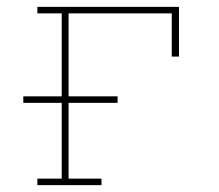

<svg xmlns="http://www.w3.org/2000/svg" viewBox="-20 -540 640 560"><path d="M89 0V-19H160V-240H48V-259H160V-501H89V-520H502V-375H481V-501H180V-259H323V-240H180V-19H276V0Z"/></svg>

Font: Iosevka Etoile Thin
Style: Regular
Weight: 100
Designer: Belleve Invis
Foundry: Belleve Invis
Version: Version 22.1.2; ttfautohint (v1.8.4)